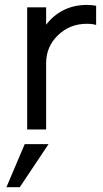

<svg xmlns="http://www.w3.org/2000/svg" viewBox="-20 -530 420 786"><path d="M335 -509.8Q357.9 -509.8 373.5 -506.3V-427.7Q359.4 -432.6 335 -432.6Q266.1 -432.6 217.5 -386Q168.9 -339.4 168.9 -271.5V0H91.3V-500H168.9V-428.7Q197.8 -467.3 240.2 -488.5Q282.7 -509.8 335 -509.8ZM6.3 236.3 81.1 60.1H178.7L61 236.3Z"/></svg>

Font: Now
Style: Regular
Weight: 400
Designer: Alfredo Marco Pradil
Foundry: Alfredo Marco Pradil
Version: Version 1.002;PS 001.002;hotconv 1.0.88;makeotf.lib2.5.64775